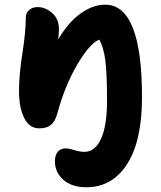

<svg xmlns="http://www.w3.org/2000/svg" viewBox="-20 -538 684 818"><path d="M348.1 259.8Q286.1 259.8 250 228Q213.9 196.3 213.9 148.9Q213.9 123 226.3 108.6Q238.8 94.2 258.8 94.2Q272.9 94.2 296.9 101.6Q320.8 108.9 338.9 108.9Q385.3 108.9 410.6 53Q436 -2.9 436 -109.9Q436 -227.1 428.5 -282.7Q420.9 -338.4 402.8 -369.1Q362.3 -353 309.3 -263.2Q256.3 -173.3 224.1 -54.2Q214.4 -19.5 196.5 -5.4Q178.7 8.8 147 8.8Q105.5 8.8 83.3 -34.9Q61 -78.6 61 -150.9Q61 -219.7 75.4 -310.5Q89.8 -401.4 89.8 -461.9Q89.8 -481.9 103.5 -494.9Q117.2 -507.8 141.1 -507.8Q172.9 -507.8 201.9 -482.7Q231 -457.5 231 -415Q231 -391.6 228 -370.1Q271 -443.4 323.5 -480.7Q376 -518.1 428.2 -518.1Q585 -518.1 585 -124Q585 62.5 521.5 161.1Q458 259.8 348.1 259.8Z"/></svg>

Font: Shantell Sans Irregular
Style: Bold
Weight: 700
Designer: Stephen Nixon, Anya Danilova, Shantell Martin
Foundry: Arrow Type
Version: Version 1.006;[9816181b4]